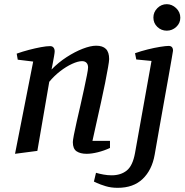

<svg xmlns="http://www.w3.org/2000/svg" viewBox="-20 -728 888 920"><path d="M52 9 139 -433 65 -442 60 -471Q88 -481 118.5 -489Q149 -497 176 -502Q203 -507 220 -507Q231 -507 236.5 -500Q242 -493 242 -482Q242 -476 239 -458.5Q236 -441 232.5 -423Q229 -405 227 -395Q260 -429 299.5 -454.5Q339 -480 376.5 -494.5Q414 -509 441 -509Q472 -509 487.5 -493.5Q503 -478 503 -445Q503 -435 497.5 -404Q492 -373 483.5 -329.5Q475 -286 464 -237.5Q453 -189 442.5 -141Q432 -93 423 -53H507V-19Q479 -6 449 1.5Q419 9 395 9Q365 9 347 -3Q329 -15 329 -47Q329 -55 334 -81.5Q339 -108 347.5 -145Q356 -182 365.5 -223.5Q375 -265 383 -302.5Q391 -340 396.5 -367.5Q402 -395 402 -405Q402 -419 394.5 -427Q387 -435 373 -435Q354 -435 325.5 -422Q297 -409 268 -386.5Q239 -364 216 -336L159 -5ZM544 172Q512 172 486 164Q460 156 445 149Q430 142 430 142L440 100Q457 105 476.5 108.5Q496 112 515 112Q559 112 587.5 89Q616 66 627 5L706 -436L633 -443L627 -473Q655 -483 687 -491Q719 -499 747 -503.5Q775 -508 788 -508Q809 -508 809 -485Q809 -483 803 -449Q797 -415 787.5 -360.5Q778 -306 766 -240.5Q754 -175 742.5 -108.5Q731 -42 721 14Q708 87 663.5 129.5Q619 172 544 172ZM779 -581Q753 -581 734 -599Q715 -617 715 -644Q715 -670 734 -689Q753 -708 779 -708Q804 -708 824 -689Q844 -670 844 -643Q844 -617 824.5 -599Q805 -581 779 -581Z"/></svg>

Font: Manuale Medium
Style: Italic
Weight: 500
Italic angle: -11°
Version: Version 1.002